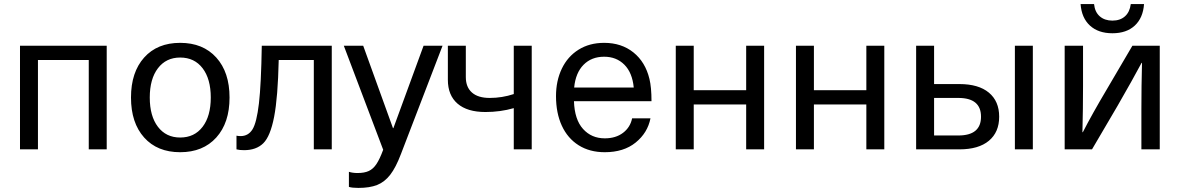

<svg xmlns="http://www.w3.org/2000/svg" viewBox="-20 -732 5782 941"><path d="M415 0V-438H166V0H78V-508H503V0Z M863 -522Q975 -522 1040 -450Q1105 -378 1105 -254Q1105 -130 1040 -58Q975 14 863 14Q751 14 686.5 -58Q622 -130 622 -254Q622 -378 686.5 -450Q751 -522 863 -522ZM863 -58Q933 -58 973 -110.5Q1013 -163 1013 -254Q1013 -345 973 -397.5Q933 -450 863 -450Q794 -450 754 -397.5Q714 -345 714 -254Q714 -163 754 -110.5Q794 -58 863 -58Z M1518 0V-438H1346Q1342 -255 1323.5 -159.5Q1305 -64 1270.5 -30Q1236 4 1176 4Q1154 4 1139 0V-67Q1149 -65 1159 -65Q1197 -65 1217.5 -98Q1238 -131 1249 -225Q1260 -319 1263 -508H1606V0Z M1736 189Q1706 189 1690 184V110Q1708 116 1732 116Q1766 116 1787.5 106Q1809 96 1825 72Q1841 48 1858 2L1665 -508H1760L1906 -104H1908L2056 -508H2149L1945 23Q1920 89 1892.5 124.5Q1865 160 1828.5 174.5Q1792 189 1736 189Z M2498 0V-202Q2432 -183 2359 -183Q2270 -183 2222.5 -224Q2175 -265 2175 -341V-508H2263V-354Q2263 -305 2293 -278.5Q2323 -252 2380 -252Q2441 -252 2498 -271V-508H2586V0Z M3078 -152H3168Q3154 -81 3095.5 -33.5Q3037 14 2944 14Q2870 14 2816 -20Q2762 -54 2733.5 -116Q2705 -178 2705 -261Q2705 -336 2733.5 -395.5Q2762 -455 2815.5 -488.5Q2869 -522 2941 -522Q3026 -522 3084.5 -475Q3143 -428 3163 -345Q3173 -304 3173 -236H2793Q2796 -146 2837.5 -100Q2879 -54 2944 -54Q2998 -54 3033.5 -81Q3069 -108 3078 -152ZM2794 -303H3086Q3079 -376 3040 -415Q3001 -454 2941 -454Q2879 -454 2840 -414.5Q2801 -375 2794 -303Z M3637 0V-220H3380V0H3292V-508H3380V-290H3637V-508H3725V0Z M4226 0V-220H3969V0H3881V-508H3969V-290H4226V-508H4314V0Z M4682 -320Q4776 -320 4826.5 -278Q4877 -236 4877 -160Q4877 -84 4826.5 -42Q4776 0 4682 0H4470V-508H4558V-320ZM4558 -68H4677Q4788 -68 4788 -160Q4788 -252 4677 -252H4558ZM4954 0V-508H5042V0Z M5574 0V-196Q5574 -310 5577 -424H5575Q5533 -345 5457 -213L5332 0H5198V-508H5288V-312Q5288 -198 5285 -84H5287Q5332 -172 5405 -295L5530 -508H5664V0ZM5276 -712H5342Q5346 -673 5370 -652Q5394 -631 5432 -631Q5470 -631 5493.5 -652Q5517 -673 5522 -712H5587Q5582 -644 5541.5 -606.5Q5501 -569 5432 -569Q5363 -569 5322 -606.5Q5281 -644 5276 -712Z"/></svg>

Font: CST
Style: Regular
Weight: 400
Version: Version 1.00